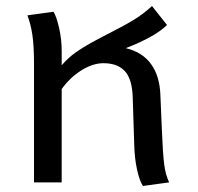

<svg xmlns="http://www.w3.org/2000/svg" viewBox="-20 -606 659 638"><path d="M542 0 455 12Q444 -4 435.5 -42Q427 -80 426 -127L421 -283Q419 -344 394.5 -370Q370 -396 324 -396Q288 -396 250 -372Q212 -348 185 -310V-127V0H93V-172V-392Q93 -454 87.5 -490.5Q82 -527 71 -555L158 -567Q168 -550 176.5 -512.5Q185 -475 185 -437V-389Q206 -414 234 -433.5Q262 -453 302 -474Q309 -478 317 -482Q325 -486 334 -491Q388 -518 422 -538.5Q456 -559 485 -586L535 -523Q496 -484 398 -446Q453 -433 482 -393Q511 -353 513 -289L518 -172Q521 -96 525.5 -60.5Q530 -25 542 0Z"/></svg>

Font: FiraGOUPP
Style: Medium
Weight: 400
Designer: bBox Type
Foundry: bBox Type GmbH
Version: Version 1.001